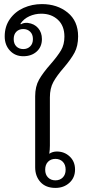

<svg xmlns="http://www.w3.org/2000/svg" viewBox="-20 -910 433 939"><path d="M152 -92V-439Q152 -487 171 -520.5Q190 -554 228 -597Q262 -636 278.5 -664Q295 -692 295 -731Q295 -784 263 -813.5Q231 -843 182 -843Q151 -843 123.5 -830.5Q96 -818 80 -794L82 -791Q96 -800 116 -798Q148 -794 166.5 -772.5Q185 -751 185 -719Q185 -681 159.5 -658Q134 -635 94 -635Q54 -635 28.5 -662.5Q3 -690 3 -732Q3 -781 28.5 -817Q54 -853 95.5 -871.5Q137 -890 185 -890Q260 -890 311 -848.5Q362 -807 362 -732Q362 -685 344.5 -652.5Q327 -620 292 -579Q258 -540 241 -509Q224 -478 224 -434V-198Q224 -178 221 -158Q237 -169 258 -169Q295 -169 321 -144.5Q347 -120 347 -81Q347 -41 319.5 -16Q292 9 251 9Q204 9 178 -19.5Q152 -48 152 -92ZM141 -719Q141 -742 127.5 -755Q114 -768 94 -768Q73 -768 60 -755Q47 -742 47 -719Q47 -696 60 -683Q73 -670 94 -670Q114 -670 127.5 -683Q141 -696 141 -719ZM301 -80Q301 -105 287 -119Q273 -133 251 -133Q229 -133 215 -119Q201 -105 201 -80Q201 -56 215 -42Q229 -28 251 -28Q273 -28 287 -42Q301 -56 301 -80Z"/></svg>

Font: Maitree
Style: Regular
Weight: 400
Designer: CadsonDemak Team
Foundry: CadsonDemak
Version: Version 1.000